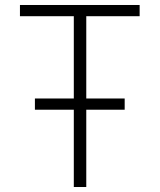

<svg xmlns="http://www.w3.org/2000/svg" viewBox="-20 -750 640 770"><path d="M276 0V-310H120V-355H276V-685H60V-730H540V-685H326V-355H480V-310H326V0Z"/></svg>

Font: Tiny Thin
Style: Regular
Weight: 100
Monospace: yes
Designer: Philipp Nurullin, Konstantin Bulenkov
Foundry: JetBrains
Version: Version 2.251; ttfautohint (v1.8.4.7-5d5b)